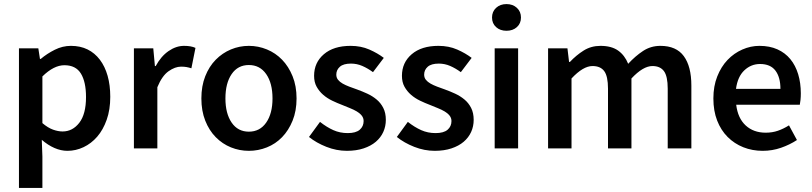

<svg xmlns="http://www.w3.org/2000/svg" viewBox="-20 -728 3986 942"><path d="M73 194V-491H168L176 -439H180Q211 -465 249 -484Q287 -503 328 -503Q374 -503 409.5 -485.5Q445 -468 470 -435Q495 -402 508 -356Q521 -310 521 -253Q521 -190 503.5 -140.5Q486 -91 457 -57.5Q428 -24 390 -6Q352 12 311 12Q279 12 247 -2Q215 -16 185 -42L188 40V194ZM287 -83Q336 -83 369 -125.5Q402 -168 402 -252Q402 -326 377 -367Q352 -408 296 -408Q244 -408 188 -353V-124Q215 -101 240 -92Q265 -83 287 -83Z M637 0V-491H732L740 -404H744Q770 -452 807 -477.5Q844 -503 883 -503Q918 -503 939 -493L919 -393Q906 -397 895 -399Q884 -401 868 -401Q839 -401 807 -378.5Q775 -356 752 -300V0Z M1201 12Q1155 12 1113 -5Q1071 -22 1038.5 -55Q1006 -88 987 -136Q968 -184 968 -245Q968 -306 987 -354Q1006 -402 1038.5 -435Q1071 -468 1113 -485.5Q1155 -503 1201 -503Q1247 -503 1289.5 -485.5Q1332 -468 1364 -435Q1396 -402 1415.5 -354Q1435 -306 1435 -245Q1435 -184 1415.5 -136Q1396 -88 1364 -55Q1332 -22 1289.5 -5Q1247 12 1201 12ZM1201 -82Q1255 -82 1286 -126.5Q1317 -171 1317 -245Q1317 -320 1286 -364.5Q1255 -409 1201 -409Q1147 -409 1116.5 -364.5Q1086 -320 1086 -245Q1086 -171 1116.5 -126.5Q1147 -82 1201 -82Z M1682 12Q1631 12 1581.5 -7.5Q1532 -27 1496 -56L1550 -130Q1583 -104 1615.5 -89.5Q1648 -75 1686 -75Q1726 -75 1745 -91.5Q1764 -108 1764 -134Q1764 -149 1755 -160.5Q1746 -172 1731 -181Q1716 -190 1697 -197.5Q1678 -205 1659 -213Q1635 -222 1610 -234Q1585 -246 1565.5 -263Q1546 -280 1533.5 -302.5Q1521 -325 1521 -356Q1521 -421 1569 -462Q1617 -503 1700 -503Q1751 -503 1792 -485Q1833 -467 1863 -444L1810 -374Q1784 -393 1757.5 -404.5Q1731 -416 1702 -416Q1665 -416 1647.5 -400.5Q1630 -385 1630 -362Q1630 -347 1638.5 -336.5Q1647 -326 1661 -318Q1675 -310 1693.5 -303Q1712 -296 1732 -289Q1757 -280 1782 -268.5Q1807 -257 1827.5 -240Q1848 -223 1860.5 -198.5Q1873 -174 1873 -140Q1873 -108 1860.5 -80.5Q1848 -53 1824 -32.5Q1800 -12 1764 0Q1728 12 1682 12Z M2113 12Q2062 12 2012.5 -7.5Q1963 -27 1927 -56L1981 -130Q2014 -104 2046.5 -89.5Q2079 -75 2117 -75Q2157 -75 2176 -91.5Q2195 -108 2195 -134Q2195 -149 2186 -160.5Q2177 -172 2162 -181Q2147 -190 2128 -197.5Q2109 -205 2090 -213Q2066 -222 2041 -234Q2016 -246 1996.5 -263Q1977 -280 1964.5 -302.5Q1952 -325 1952 -356Q1952 -421 2000 -462Q2048 -503 2131 -503Q2182 -503 2223 -485Q2264 -467 2294 -444L2241 -374Q2215 -393 2188.5 -404.5Q2162 -416 2133 -416Q2096 -416 2078.5 -400.5Q2061 -385 2061 -362Q2061 -347 2069.5 -336.5Q2078 -326 2092 -318Q2106 -310 2124.5 -303Q2143 -296 2163 -289Q2188 -280 2213 -268.5Q2238 -257 2258.5 -240Q2279 -223 2291.5 -198.5Q2304 -174 2304 -140Q2304 -108 2291.5 -80.5Q2279 -53 2255 -32.5Q2231 -12 2195 0Q2159 12 2113 12Z M2407 0V-491H2522V0ZM2465 -577Q2434 -577 2414 -595Q2394 -613 2394 -642Q2394 -671 2414 -689.5Q2434 -708 2465 -708Q2496 -708 2516 -689.5Q2536 -671 2536 -642Q2536 -613 2516 -595Q2496 -577 2465 -577Z M2669 0V-491H2764L2772 -424H2776Q2807 -457 2843.5 -480Q2880 -503 2926 -503Q2980 -503 3012.5 -480Q3045 -457 3062 -415Q3097 -453 3135 -478Q3173 -503 3220 -503Q3298 -503 3335 -452.5Q3372 -402 3372 -308V0H3256V-293Q3256 -354 3237.5 -379Q3219 -404 3181 -404Q3135 -404 3078 -343V0H2963V-293Q2963 -354 2944.5 -379Q2926 -404 2887 -404Q2841 -404 2784 -343V0Z M3722 12Q3671 12 3627 -5.5Q3583 -23 3550 -56Q3517 -89 3498.5 -136.5Q3480 -184 3480 -245Q3480 -305 3499 -353Q3518 -401 3549.5 -434Q3581 -467 3622 -485Q3663 -503 3706 -503Q3756 -503 3794 -486Q3832 -469 3857.5 -438Q3883 -407 3896 -364Q3909 -321 3909 -270Q3909 -253 3907.5 -238Q3906 -223 3904 -214H3592Q3600 -148 3638.5 -112.5Q3677 -77 3737 -77Q3769 -77 3796.5 -86.5Q3824 -96 3851 -113L3890 -41Q3855 -18 3812 -3Q3769 12 3722 12ZM3591 -292H3809Q3809 -349 3784.5 -381.5Q3760 -414 3709 -414Q3665 -414 3632 -383Q3599 -352 3591 -292Z"/></svg>

Font: TypoPRO Source Sans Pro
Style: Regular
Weight: 600
Designer: Paul D. Hunt
Foundry: Adobe Systems Incorporated
Version: Version 2.020;PS 2.000;hotconv 1.0.86;makeotf.lib2.5.63406